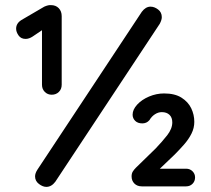

<svg xmlns="http://www.w3.org/2000/svg" viewBox="-20 -728 824 750"><path d="M182 -358Q166 -358 155 -369Q144 -380 144 -397V-632L150 -614L107 -585Q101 -581 94 -578.5Q87 -576 80 -576Q62 -576 52.5 -589.5Q43 -603 43 -616Q43 -637 64 -650L153 -702Q169 -709 179 -708Q198 -708 209.5 -696Q221 -684 221 -665V-397Q221 -380 210 -369Q199 -358 182 -358ZM161 2Q147 2 132 -9.5Q117 -21 117 -39Q117 -51 126 -65L534 -682Q549 -702 568 -702Q583 -702 597.5 -691Q612 -680 612 -661Q612 -650 604 -635L196 -18Q181 2 161 2ZM534 0Q516 0 505 -11Q494 -22 494 -39Q494 -50 498.5 -57.5Q503 -65 511 -73L588 -148Q613 -174 633 -199.5Q653 -225 653 -250Q653 -269 642 -279.5Q631 -290 612 -290Q598 -290 585 -281.5Q572 -273 564 -259Q558 -252 551 -249Q544 -246 536 -246Q518 -246 508 -256Q498 -266 498 -280Q498 -300 516 -319.5Q534 -339 562.5 -351Q591 -363 621 -363Q663 -363 689 -346.5Q715 -330 727 -305Q739 -280 739 -252Q739 -228 728 -206Q717 -184 699 -163.5Q681 -143 662 -124L595 -60L589 -69H707Q722 -69 732 -59Q742 -49 742 -35Q742 -20 732 -10Q722 0 707 0Z"/></svg>

Font: Quicksand Light SemiBold
Style: Regular
Weight: 600
Version: Version 3.004